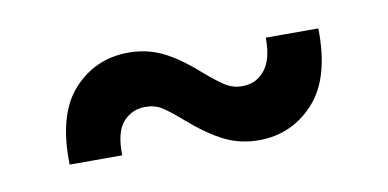

<svg xmlns="http://www.w3.org/2000/svg" viewBox="-36 -476 745 369"><g transform="rotate(-10 336.5 -291.5)"><path d="M78.6 -203.1Q76.2 -300.8 119.1 -348.1Q162.1 -395.5 227.5 -395.5Q261.7 -395.5 292 -381.3Q322.3 -367.2 361.3 -332.5Q383.8 -313 398.7 -303.5Q413.6 -293.9 432.1 -293.9Q459 -293.9 475.8 -314.7Q492.7 -335.4 492.2 -377.9H594.7Q596.7 -280.8 553 -233.4Q509.3 -186 445.3 -186Q409.2 -186 378.7 -201.2Q348.1 -216.3 311 -248.5Q287.1 -269.5 273.2 -278.3Q259.3 -287.1 240.7 -287.1Q214.8 -287.1 197.5 -267.8Q180.2 -248.5 181.2 -203.1Z"/></g></svg>

Font: Inter-SemiBold
Style: Regular
Weight: 600
Designer: Rasmus Andersson
Foundry: rsms
Version: Version 4.000;git-a52131595